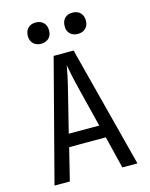

<svg xmlns="http://www.w3.org/2000/svg" viewBox="-137 -1031 872 1117"><g transform="rotate(-15 299.5 -472.5)"><path d="M410.2 -816.9Q381.3 -816.9 363.3 -834Q345.7 -851.1 346.2 -879.9Q346.2 -909.7 363.3 -927.7Q380.9 -945.3 410.2 -944.8Q439 -944.8 456.5 -927.7Q474.1 -910.2 474.1 -879.9Q474.1 -851.1 456.5 -834Q439 -816.9 410.2 -816.9ZM188.5 -816.9Q159.7 -816.9 142.1 -834Q124.5 -851.1 124.5 -879.9Q124.5 -909.7 142.1 -927.7Q159.7 -945.3 188.5 -944.8Q217.3 -944.8 234.9 -927.7Q252.4 -910.2 252.4 -879.9Q252.4 -851.1 234.9 -834Q217.3 -816.9 188.5 -816.9ZM49.3 0 239.7 -730H359.9L548.8 0H458L410.2 -193.8H189.5L141.6 0ZM207.5 -270H391.1L335 -495.1Q318.8 -559.1 310.1 -602.1Q301.3 -645 299.3 -658.2Q297.4 -645 288.6 -602.1Q279.8 -559.1 263.7 -496.1Z"/></g></svg>

Font: UDEV Gothic 35
Style: Regular
Weight: 400
Version: v2.1.0; ttfautohint (v1.8.4.7-5d5b-dirty) -l 6 -r 45 -G 200 